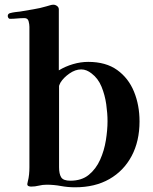

<svg xmlns="http://www.w3.org/2000/svg" viewBox="-20 -794 650 816"><path d="M437 -279Q437 -312 431.5 -351Q426 -390 411.5 -425.5Q397 -461 369 -482Q359 -490 348 -494.5Q337 -499 325 -499Q300 -499 275 -481.5Q250 -464 237 -443Q236 -441 233.5 -435.5Q231 -430 231 -428V-83Q231 -55 240 -40.5Q249 -26 279 -26Q327 -26 357.5 -51Q388 -76 405.5 -115Q423 -154 430 -198Q437 -242 437 -279ZM573 -278Q573 -194 539.5 -131Q506 -68 445 -33Q384 2 299 2Q268 2 238.5 -3.5Q209 -9 178 -9Q161 -9 145 -5Q129 -1 112 -1Q107 -1 101.5 -3Q96 -5 96 -12Q96 -14 97 -17Q98 -20 98 -22Q102 -37 103.5 -52.5Q105 -68 105 -83V-680Q105 -691 101.5 -704Q98 -717 84 -717Q68 -717 53 -715.5Q38 -714 22 -714Q18 -714 15.5 -718Q13 -722 13 -726Q13 -735 22 -738Q33 -741 44.5 -742.5Q56 -744 66 -745Q94 -750 122 -754.5Q150 -759 177 -767Q185 -769 192.5 -771.5Q200 -774 207 -774Q215 -774 222.5 -768.5Q230 -763 230 -754V-495Q258 -512 290.5 -521.5Q323 -531 355 -531Q430 -531 478 -496.5Q526 -462 549.5 -404.5Q573 -347 573 -278Z"/></svg>

Font: Kaisei Decol
Style: Bold
Weight: 700
Designer: Font-Kai, 金井和夫
Foundry: KAZUO KANAI
Version: Version 5.003